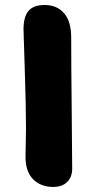

<svg xmlns="http://www.w3.org/2000/svg" viewBox="-20 -720 385 761"><path d="M190.9 21Q141.6 21 111.3 -9.5Q81.1 -40 81.1 -98.1Q81.1 -102.5 82 -147.7Q83 -192.9 83 -210Q83 -298.3 78.1 -446.5Q73.2 -594.7 73.2 -603Q73.2 -654.3 93.3 -677.2Q113.3 -700.2 157.2 -700.2Q205.1 -700.2 233.6 -668Q262.2 -635.7 262.2 -570.8Q262.2 -465.3 264.2 -287.6Q266.1 -109.9 266.1 -51.8Q266.1 -17.6 245.8 1.7Q225.6 21 190.9 21Z"/></svg>

Font: Shantell Sans Bouncy
Style: Regular
Weight: 800
Designer: Stephen Nixon, Anya Danilova, Shantell Martin
Foundry: Arrow Type
Version: Version 1.006;[9816181b4]